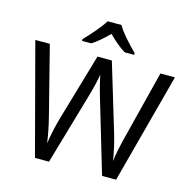

<svg xmlns="http://www.w3.org/2000/svg" viewBox="-131 -1073 1192 1202"><g transform="rotate(15 465.0 -472.0)"><path d="M509 -944H419C393 -899 333 -834 296 -795V-784H356C391 -806 427 -838 463 -874C499 -838 537 -805 572 -784H634V-795C596 -833 533 -899 509 -944ZM917 -714H823L713 -279C697 -216 684 -157 678 -108C671 -154 658 -218 639 -280L508 -714H415L289 -283C272 -224 258 -160 251 -108C244 -158 233 -216 217 -278L106 -714H12L201 0H292L427 -465C445 -526 459 -591 461 -609C464 -591 480 -525 497 -468L636 0H727Z"/></g></svg>

Font: Noto Sans Elbasan
Style: Regular
Weight: 400
Designer: Monotype Design Team
Foundry: Monotype Imaging Inc.
Version: Version 2.004